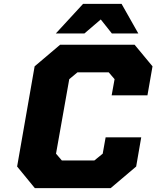

<svg xmlns="http://www.w3.org/2000/svg" viewBox="-20 -967 804 987"><path d="M267 -795 407 -947H605L691 -795H555L498 -867L414 -795ZM159 0 68 -111 158 -626 289 -737H672L764 -626L738 -477H554L569 -560L539 -595H378L336 -560L268 -177L298 -142H465L508 -177L523 -261H706L680 -111L549 0Z"/></svg>

Font: Tomorrow
Style: Bold Italic
Weight: 700
Italic angle: -10°
Designer: Tony de Marco, Monica Rizzolli
Foundry: Just in Type
Version: Version 2.002